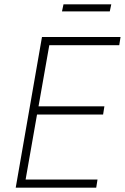

<svg xmlns="http://www.w3.org/2000/svg" viewBox="-20 -872 580 892"><path d="M53 0H427L433 -38H99L152 -340H459L465 -378H159L209 -662H534L540 -700H175ZM268 -819H490L497 -852H275Z"/></svg>

Font: Fixel Text 20240404 ExtraLight
Style: Italic
Weight: 200
Width: 4
Italic angle: -10°
Designer: AlfaBravo + MacPaw
Foundry: Kyrylo Tkachov, Marchela Mozhyna, Serhii Makarenko, Maria Weinstein, Zakhar Kryvoshyya
Version: Version 1.211;Glyphs 3.2 (3225)